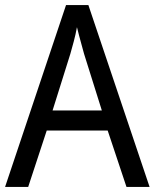

<svg xmlns="http://www.w3.org/2000/svg" viewBox="-20 -736 610 756"><path d="M478 0 404 -222H164L91 0H0L240 -716H328L569 0ZM311 -524Q308 -535 302.5 -555Q297 -575 291.5 -595.5Q286 -616 283 -629Q278 -601 270.5 -573Q263 -545 257 -524L187 -301H381Z"/></svg>

Font: Noto Sans Gurmukhi SemiCondensed
Style: Regular
Weight: 400
Width: 4
Designer: Jelle Bosma - Monotype Design Team
Foundry: Monotype Imaging Inc.
Version: Version 2.004; ttfautohint (v1.8.4.7-5d5b)